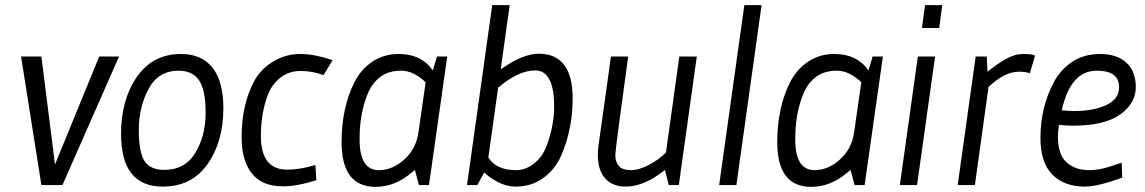

<svg xmlns="http://www.w3.org/2000/svg" viewBox="-20 -720 4456 747"><path d="M443 -500 223 0H141L62 -500H141L194 -80L366 -500Z M675 -445Q596 -445 558 -374Q520 -303 520 -214.5Q520 -126 543 -92.5Q566 -59 619 -59Q700 -59 740 -125.5Q780 -192 780 -281Q780 -370 754.5 -407.5Q729 -445 675 -445ZM613 6Q451 6 451 -199Q451 -333 513 -421.5Q575 -510 684 -510Q764 -510 806.5 -457Q849 -404 849 -299Q849 -169 787.5 -81.5Q726 6 613 6Z M1081 5Q1000 5 960 -45Q920 -95 920 -187Q920 -315 971 -408Q998 -455 1046 -482.5Q1094 -510 1148 -510Q1202 -510 1274 -486L1239 -428Q1193 -444 1150 -444Q1107 -444 1074.5 -420.5Q1042 -397 1025 -358Q995 -284 995 -191Q995 -60 1097 -60Q1147 -60 1207 -78L1211 -19Q1136 5 1081 5Z M1441 7Q1309 7 1309 -167Q1309 -300 1358 -398Q1383 -449 1428 -479.5Q1473 -510 1531 -510Q1619 -510 1664 -446L1680 -500H1720L1649 0H1610L1594 -59L1581 -48Q1516 7 1441 7ZM1636 -400Q1589 -445 1540.5 -445Q1492 -445 1460 -421Q1428 -397 1411 -356Q1379 -280 1379 -178Q1379 -58 1454 -58Q1507 -58 1553 -99.5Q1599 -141 1608 -205Z M2076 -511Q2208 -511 2208 -337Q2208 -217 2163 -114Q2139 -60 2093 -27Q2047 6 1986 6Q1952 6 1918.5 -11Q1885 -28 1864 -49L1837 0H1797L1895 -700H1963L1928 -450Q2014 -511 2076 -511ZM1880 -107Q1911 -58 1988 -58Q2025 -58 2057.5 -83.5Q2090 -109 2106 -151Q2136 -230 2136 -305Q2136 -446 2062 -446Q1997 -446 1918 -379Z M2414 6Q2363 6 2334.5 -26Q2306 -58 2306 -117Q2306 -136 2309 -157L2357 -500H2424Q2374 -140 2374 -115Q2374 -90 2388 -74Q2402 -58 2434.5 -58Q2467 -58 2507.5 -80Q2548 -102 2571 -127L2623 -500H2691L2621 0H2582L2567 -59Q2487 6 2414 6Z M2778 0 2876 -700H2943L2845 0Z M3136 7Q3004 7 3004 -167Q3004 -300 3053 -398Q3078 -449 3123 -479.5Q3168 -510 3226 -510Q3314 -510 3359 -446L3375 -500H3415L3344 0H3305L3289 -59L3276 -48Q3211 7 3136 7ZM3331 -400Q3284 -445 3235.5 -445Q3187 -445 3155 -421Q3123 -397 3106 -356Q3074 -280 3074 -178Q3074 -58 3149 -58Q3202 -58 3248 -99.5Q3294 -141 3303 -205Z M3481 0 3551 -500H3618L3548 0ZM3646 -700 3634 -611H3567L3579 -700Z M4007 -504 3987 -435Q3971 -441 3944 -441Q3889 -441 3826 -382L3773 0H3706L3776 -500H3819L3822 -441Q3870 -479 3901 -494.5Q3932 -510 3960 -510Q3988 -510 3995.5 -507.5Q4003 -505 4007 -504Z M4201 6Q4121 6 4074.5 -40.5Q4028 -87 4028 -184Q4028 -303 4081 -402Q4107 -450 4152.5 -480Q4198 -510 4261 -510Q4324 -510 4361.5 -477Q4399 -444 4399 -381Q4399 -318 4338 -274.5Q4277 -231 4155 -231Q4130 -231 4100 -234Q4096 -211 4096 -188Q4096 -118 4130 -88Q4164 -58 4217 -58Q4257 -58 4298 -72L4344 -87L4346 -29Q4251 6 4201 6ZM4160 -288Q4233 -288 4283.5 -311Q4334 -334 4334 -381Q4334 -445 4247 -445Q4145 -445 4111 -291Q4135 -288 4160 -288Z"/></svg>

Font: Gudea
Style: Italic
Weight: 400
Version: Version 1.002